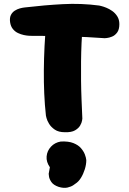

<svg xmlns="http://www.w3.org/2000/svg" viewBox="-20 -673 653 970"><path d="M308 -5Q276 -5 257 -18Q238 -31 228 -47.5Q218 -64 215 -76.5Q212 -89 212 -89Q206 -143 203.5 -200.5Q201 -258 201.5 -318Q202 -378 205 -439Q208 -500 214 -561Q214 -561 216 -571.5Q218 -582 225.5 -595Q233 -608 250 -618Q267 -628 297 -628Q338 -627 359 -614Q380 -601 388 -584Q396 -567 397 -554Q398 -541 398 -541Q394 -500 392 -455Q390 -410 389.5 -362.5Q389 -315 389.5 -266Q390 -217 392 -168.5Q394 -120 396 -74Q396 -74 394.5 -63.5Q393 -53 385 -39Q377 -25 359 -14.5Q341 -4 308 -5ZM509 -480Q470 -483 420.5 -485.5Q371 -488 319 -489.5Q267 -491 219 -491.5Q171 -492 134 -492Q134 -492 124.5 -492.5Q115 -493 100.5 -496Q86 -499 71 -506Q56 -513 45 -526.5Q34 -540 31 -561Q28 -583 35 -597Q42 -611 54.5 -619Q67 -627 80 -630.5Q93 -634 102 -635Q111 -636 111 -636Q204 -647 297 -652Q390 -657 481 -645Q481 -645 491.5 -642.5Q502 -640 517 -634Q532 -628 547 -617.5Q562 -607 572.5 -590.5Q583 -574 583 -551Q583 -524 572 -509Q561 -494 546 -488Q531 -482 520 -481Q509 -480 509 -480ZM276 271Q250 262 239.5 246.5Q229 231 227.5 218Q226 205 226 205L232 172Q213 145 215.5 117Q218 89 237.5 68Q257 47 287 42Q326 40 351 50Q376 60 389.5 76Q403 92 409 108Q415 124 416 136Q416 158 408.5 182Q401 206 389 225.5Q377 245 361 255Q361 255 350.5 262.5Q340 270 321 274.5Q302 279 276 271Z"/></svg>

Font: Sour Gummy Black
Style: Regular
Weight: 900
Designer: Stefie Justprince
Foundry: Eifetstype
Version: Version 1.000